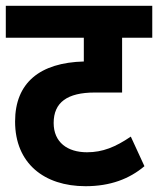

<svg xmlns="http://www.w3.org/2000/svg" viewBox="-20 -642 545 662"><path d="M505 -512V-622H0V-512H269V-430C118 -426 32 -357 32 -223C32 -79 132 0 275 0C360 0 426 -25 478 -69L431 -171C378 -135 334 -117 280 -117C213 -117 165 -151 165 -218C165 -289 212 -323 307 -323H401V-512Z"/></svg>

Font: Noto Sans Devanagari SemiCondensed
Style: Bold
Weight: 700
Width: 4
Designer: Jelle Bosma - Monotype Design Team
Foundry: Monotype Imaging Inc.
Version: Version 2.004